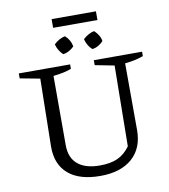

<svg xmlns="http://www.w3.org/2000/svg" viewBox="-99 -1015 979 1109"><g transform="rotate(-10 390.5 -460.5)"><path d="M400 10Q278 10 213 -45.5Q148 -101 148 -204L155 -604L38 -626V-655H339V-629Q319 -621 293.5 -615.5Q268 -610 233 -606V-200Q233 -126 278 -88Q323 -50 408 -50Q471 -50 512.5 -69Q554 -88 585 -131L591 -604L478 -626V-655H761V-629Q739 -621 712.5 -615Q686 -609 653 -606L654 -214Q654 -108 587 -49Q520 10 400 10ZM338 -820Q353 -807 362.5 -790Q372 -773 375 -755Q364 -742 346 -732Q328 -722 310 -720Q297 -732 287 -748.5Q277 -765 272 -784Q285 -797 302.5 -807Q320 -817 338 -820ZM509 -820Q523 -807 533.5 -790Q544 -773 546 -755Q534 -742 517 -732Q500 -722 481 -720Q467 -732 457.5 -748.5Q448 -765 443 -784Q456 -797 473.5 -807Q491 -817 509 -820ZM279 -880V-931H539V-880Z"/></g></svg>

Font: Piazzolla Thin
Style: Regular
Weight: 400
Version: Version 2.001